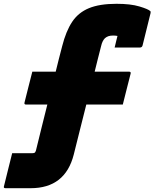

<svg xmlns="http://www.w3.org/2000/svg" viewBox="-101 -790 813 1010"><path d="M-37 16H68Q79 16 83 12Q85 10 88 2Q103 -60 118 -120Q133 -180 148 -240H36Q25 -240 28 -251Q38 -289 48.5 -332.5Q59 -376 69 -413H192Q200 -446 208.5 -479.5Q217 -513 226 -547Q246 -626 278.5 -675Q311 -724 367 -747Q423 -770 512 -770Q586 -770 632.5 -756Q679 -742 689 -732Q693 -729 691 -721L649 -551Q646 -540 635 -540H502L505 -552Q509 -566 511 -577Q513 -588 517 -601Q512 -602 506 -602.5Q500 -603 494 -603Q479 -603 469 -599.5Q459 -596 451 -589Q437 -575 431 -548Q422 -513 413.5 -479.5Q405 -446 397 -413H578Q589 -413 586 -402Q576 -365 565.5 -321.5Q555 -278 545 -240H353Q337 -176 320.5 -111Q304 -46 287 23Q242 200 60 200H-72Q-84 200 -80 189Q-69 145 -58.5 102Q-48 59 -37 16Z"/></svg>

Font: Recursive Mn Lnr St Blk
Style: Italic
Weight: 900
Italic angle: -15°
Monospace: yes
Version: Version 1.079;hotconv 1.0.112;makeotfexe 2.5.65598; ttfautoh